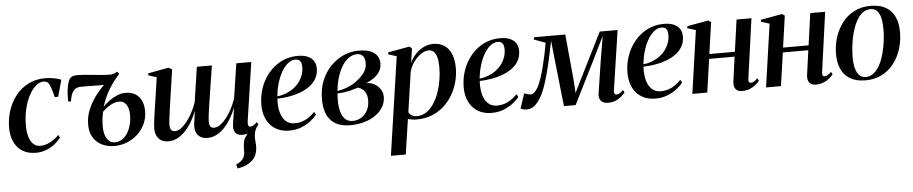

<svg xmlns="http://www.w3.org/2000/svg" viewBox="-43 -819 6534 1374"><g transform="rotate(-5 3224.0 -132.0)"><path d="M192 10.5Q106.5 10.5 60.5 -43.2Q14.5 -97 14.5 -184.5Q14.5 -249 34 -308.2Q53.5 -367.5 90.5 -414.2Q127.5 -461 181 -488.2Q234.5 -515.5 302 -515.5Q329 -515.5 361 -510.2Q393 -505 417 -494.5L383.5 -375H359Q347 -422.5 338.2 -447.8Q329.5 -473 318.5 -482.8Q307.5 -492.5 288.5 -492.5Q260.5 -492.5 233.2 -469.5Q206 -446.5 184 -405.5Q162 -364.5 148.8 -309.2Q135.5 -254 135.5 -189Q135.5 -144 145.5 -109.8Q155.5 -75.5 175.8 -56Q196 -36.5 226.5 -36.5Q251.5 -36.5 275.2 -45.2Q299 -54 320.8 -68.8Q342.5 -83.5 360.5 -102.5L371 -82.5Q352.5 -58 325.8 -37Q299 -16 265.2 -2.8Q231.5 10.5 192 10.5Z M472.5 -334H453Q451.5 -351.5 452.2 -377Q453 -402.5 457 -429.5Q461 -456.5 468.8 -477.5Q476.5 -498.5 489 -507Q497.5 -513 509.5 -515.2Q521.5 -517.5 536 -517.5Q556 -517.5 585.5 -515Q615 -512.5 648.2 -509Q681.5 -505.5 712.5 -503Q743.5 -500.5 768 -500.5Q782.5 -500.5 794.8 -505Q807 -509.5 817 -517Q819 -516.5 822.8 -513Q826.5 -509.5 829.8 -505.8Q833 -502 832.5 -499.5Q789.5 -452.5 757.5 -400.2Q725.5 -348 701.5 -275Q723.5 -298.5 750.2 -317.8Q777 -337 806.8 -349Q836.5 -361 867 -361Q907 -361 935.5 -343.8Q964 -326.5 979.2 -294.8Q994.5 -263 994.5 -219Q994.5 -169.5 975.2 -127.8Q956 -86 922.5 -54.8Q889 -23.5 845.5 -6.2Q802 11 753.5 11Q699.5 11 657.8 -12.2Q616 -35.5 595 -80.8Q574 -126 582 -192.5Q587.5 -239 611 -287Q634.5 -335 669.2 -377.8Q704 -420.5 742 -451.5L737.5 -430Q722.5 -430.5 702.5 -430.8Q682.5 -431 660.8 -431.2Q639 -431.5 618.2 -431.8Q597.5 -432 580.8 -432Q564 -432 555 -432Q528 -432 514.5 -423.5Q501 -415 490.5 -398Q483.5 -386 478.5 -367.2Q473.5 -348.5 472.5 -334ZM760 -15Q789.5 -15 812.8 -30.5Q836 -46 852 -72.2Q868 -98.5 876.5 -131.8Q885 -165 885 -200Q885 -227.5 877.8 -250.8Q870.5 -274 855 -288.2Q839.5 -302.5 814.5 -302.5Q792.5 -302.5 770.2 -293Q748 -283.5 728.5 -269.2Q709 -255 694.5 -240Q689 -217 685.5 -185.8Q682 -154.5 683 -124Q684.5 -91.5 693.8 -67Q703 -42.5 719.8 -28.8Q736.5 -15 760 -15Z M1618.5 248 1610.5 219Q1632.5 209.5 1646 198.5Q1659.5 187.5 1667 171.5Q1676 153 1675.5 126Q1675 99 1678.5 73.5Q1681.5 44.5 1697.5 24.5Q1713.5 4.5 1724.5 -10.5L1787.5 -44.5Q1772 -25.5 1766 -1.5Q1760 22.5 1760.5 42Q1760.5 56 1762.5 72.5Q1764.5 89 1764 104.5Q1763.5 136 1752.2 163.2Q1741 190.5 1714.5 210.5Q1695.5 224.5 1672.8 233.8Q1650 243 1618.5 248ZM1180.5 -277Q1178 -261 1174.5 -236.5Q1171 -212 1167.5 -186.2Q1164 -160.5 1161.5 -139Q1159 -117.5 1159 -108Q1159 -82.5 1167.5 -69.8Q1176 -57 1197 -57Q1221.5 -57 1250.2 -82Q1279 -107 1306.5 -151.2Q1334 -195.5 1353.5 -251.5Q1357 -274.5 1361 -301.5Q1365 -328.5 1368.5 -351.5Q1372.5 -374.5 1376.2 -401.5Q1380 -428.5 1384 -455.2Q1388 -482 1391 -502.5H1499Q1488.5 -436.5 1479.8 -379.8Q1471 -323 1463.8 -277Q1456.5 -231 1451.5 -196.2Q1446.5 -161.5 1444 -139Q1441.5 -116.5 1441.5 -107Q1441.5 -83 1448.5 -70Q1455.5 -57 1477 -57Q1503 -57 1532.2 -82Q1561.5 -107 1588.8 -151Q1616 -195 1636.5 -252L1674.5 -502.5H1782L1719 -79.5Q1717.5 -61.5 1721.2 -52Q1725 -42.5 1736 -42.5Q1746.5 -42.5 1758.8 -49.5Q1771 -56.5 1783.5 -71L1794 -52.5Q1782.5 -35.5 1765.2 -21Q1748 -6.5 1725 2.2Q1702 11 1673.5 11Q1637 11 1622 -10.2Q1607 -31.5 1613.5 -74L1631 -189Q1612.5 -143.5 1589.8 -106.5Q1567 -69.5 1540.8 -43Q1514.5 -16.5 1484.8 -2.5Q1455 11.5 1422.5 11.5Q1394.5 11.5 1373.2 -0.5Q1352 -12.5 1341.8 -37.8Q1331.5 -63 1337 -103L1349.5 -189Q1332 -145 1309.8 -108.2Q1287.5 -71.5 1261 -44.8Q1234.5 -18 1204.8 -3.2Q1175 11.5 1142 11.5Q1111.5 11.5 1090.8 -1.2Q1070 -14 1059.2 -36.8Q1048.5 -59.5 1048.5 -90Q1048.5 -102 1051.2 -126.8Q1054 -151.5 1058 -180.2Q1062 -209 1065.8 -233.8Q1069.5 -258.5 1071.5 -270.5L1098.5 -453L1039 -471.5L1041 -486L1189 -513.5L1213 -499Z M2210.5 -87.5Q2194.5 -66 2165.8 -43.2Q2137 -20.5 2097.8 -5Q2058.5 10.5 2011.5 10.5Q1966 10.5 1931.2 -5Q1896.5 -20.5 1873.2 -47.8Q1850 -75 1838.5 -111Q1827 -147 1827 -188.5Q1827 -255 1848.2 -314.2Q1869.5 -373.5 1908.5 -419.2Q1947.5 -465 2000.2 -491Q2053 -517 2116 -517Q2160 -517 2188.5 -504.2Q2217 -491.5 2231 -469Q2245 -446.5 2245 -416Q2245 -376 2228 -345.2Q2211 -314.5 2181.2 -292.2Q2151.5 -270 2113.2 -255.2Q2075 -240.5 2031.8 -233Q1988.5 -225.5 1945 -224.5Q1942.5 -189 1947.2 -155.5Q1952 -122 1964.8 -95.8Q1977.5 -69.5 1999.8 -54Q2022 -38.5 2054.5 -38.5Q2084 -38.5 2109.8 -47.2Q2135.5 -56 2158 -71.8Q2180.5 -87.5 2199 -107.5ZM2098 -492Q2069 -492 2043.5 -471.2Q2018 -450.5 1997.8 -415Q1977.5 -379.5 1964.2 -334.8Q1951 -290 1946 -241.5Q1982 -245.5 2012.2 -257.8Q2042.5 -270 2066.8 -288.5Q2091 -307 2107.8 -330.2Q2124.5 -353.5 2133.5 -380Q2142.5 -406.5 2142.5 -434.5Q2142.5 -463.5 2131.8 -477.8Q2121 -492 2098 -492Z M2449 10Q2402 10 2367 -3Q2332 -16 2308.8 -41.8Q2285.5 -67.5 2274 -105.2Q2262.5 -143 2262.5 -193.5Q2262.5 -266.5 2286.8 -326Q2311 -385.5 2352.5 -428.2Q2394 -471 2446 -493.8Q2498 -516.5 2553 -516.5Q2608 -516.5 2640.5 -502.2Q2673 -488 2687.5 -464.5Q2702 -441 2702 -412.5Q2702 -380.5 2687 -355.5Q2672 -330.5 2646.5 -312Q2621 -293.5 2589.5 -280Q2620.5 -280 2646.8 -265.5Q2673 -251 2689 -226.5Q2705 -202 2705 -171Q2705 -132 2685.2 -99Q2665.5 -66 2631 -41.5Q2596.5 -17 2549.8 -3.5Q2503 10 2449 10ZM2468.5 -19Q2503 -19 2530.8 -36Q2558.5 -53 2574.8 -83.8Q2591 -114.5 2591.5 -154.5Q2592 -181.5 2584.5 -201Q2577 -220.5 2562.5 -233.5Q2548 -246.5 2527.5 -253.5Q2517.5 -251 2503.5 -246.5Q2489.5 -242 2472 -237.5Q2454.5 -233 2433 -229.5Q2421 -228 2407.5 -226.5Q2394 -225 2377 -224.5Q2376 -213.5 2375.5 -201.8Q2375 -190 2375 -173Q2375 -128 2384.8 -93.2Q2394.5 -58.5 2415 -38.8Q2435.5 -19 2468.5 -19ZM2378.5 -242.5Q2406 -246.5 2430 -254.2Q2454 -262 2473.5 -271.5Q2493 -281 2507 -290.5Q2530 -307 2550.5 -326.5Q2571 -346 2584 -369.8Q2597 -393.5 2597 -422.5Q2597 -456.5 2583.2 -474.2Q2569.5 -492 2540.5 -492Q2510.5 -492 2483.2 -473.8Q2456 -455.5 2434.5 -422.2Q2413 -389 2398.5 -343.5Q2384 -298 2378.5 -242.5Z M2719 253.5 2822.5 -453 2763 -471.5 2765 -486 2918 -513.5 2936 -500 2921 -395Q2937 -431.5 2963.2 -459.2Q2989.5 -487 3022 -502.5Q3054.5 -518 3088 -518Q3135.5 -518 3168.8 -496.2Q3202 -474.5 3219.2 -433Q3236.5 -391.5 3236.5 -331.5Q3236.5 -281.5 3223.2 -232.2Q3210 -183 3184.2 -139.2Q3158.5 -95.5 3121 -61.8Q3083.5 -28 3034.5 -8.8Q2985.5 10.5 2926 10.5Q2910 10.5 2893.8 8.2Q2877.5 6 2863 2L2825.5 253.5ZM2870.5 -47Q2877 -32.5 2891.5 -22.8Q2906 -13 2929.5 -13Q2967.5 -13 2998 -33.8Q3028.5 -54.5 3051.2 -89.2Q3074 -124 3089.2 -167.2Q3104.5 -210.5 3112 -257Q3119.5 -303.5 3119.5 -347Q3119.5 -388 3112.5 -416.5Q3105.5 -445 3091 -459.8Q3076.5 -474.5 3052.5 -474.5Q3026 -474.5 2997 -454.5Q2968 -434.5 2944.8 -402Q2921.5 -369.5 2912 -330.5Z M3664 -87.5Q3648 -66 3619.2 -43.2Q3590.5 -20.5 3551.2 -5Q3512 10.5 3465 10.5Q3419.5 10.5 3384.8 -5Q3350 -20.5 3326.8 -47.8Q3303.5 -75 3292 -111Q3280.5 -147 3280.5 -188.5Q3280.5 -255 3301.8 -314.2Q3323 -373.5 3362 -419.2Q3401 -465 3453.8 -491Q3506.5 -517 3569.5 -517Q3613.5 -517 3642 -504.2Q3670.5 -491.5 3684.5 -469Q3698.5 -446.5 3698.5 -416Q3698.5 -376 3681.5 -345.2Q3664.5 -314.5 3634.8 -292.2Q3605 -270 3566.8 -255.2Q3528.5 -240.5 3485.2 -233Q3442 -225.5 3398.5 -224.5Q3396 -189 3400.8 -155.5Q3405.5 -122 3418.2 -95.8Q3431 -69.5 3453.2 -54Q3475.5 -38.5 3508 -38.5Q3537.5 -38.5 3563.2 -47.2Q3589 -56 3611.5 -71.8Q3634 -87.5 3652.5 -107.5ZM3551.5 -492Q3522.5 -492 3497 -471.2Q3471.5 -450.5 3451.2 -415Q3431 -379.5 3417.8 -334.8Q3404.5 -290 3399.5 -241.5Q3435.5 -245.5 3465.8 -257.8Q3496 -270 3520.2 -288.5Q3544.5 -307 3561.2 -330.2Q3578 -353.5 3587 -380Q3596 -406.5 3596 -434.5Q3596 -463.5 3585.2 -477.8Q3574.5 -492 3551.5 -492Z M4300.5 11Q4269 11 4251 -7.2Q4233 -25.5 4238.5 -62L4274.5 -296.5L4303.5 -469L4228.5 -315.5L4067.5 7H3983.5L3949 -310L3932.5 -466.5Q3919.5 -399.5 3906.2 -340.8Q3893 -282 3879.5 -232Q3866 -182 3851.8 -142.2Q3837.5 -102.5 3821.5 -74Q3798.5 -32.5 3773.2 -12.2Q3748 8 3715 8Q3707 8 3697.8 6.2Q3688.5 4.5 3681.5 2Q3674.5 -0.5 3672.5 -2.5L3708 -109Q3712 -107 3719.8 -104.2Q3727.5 -101.5 3736.8 -99.2Q3746 -97 3753.5 -97Q3760 -97 3766.5 -99.5Q3773 -102 3779.2 -107.2Q3785.5 -112.5 3792.2 -120.8Q3799 -129 3805.5 -140.5Q3818.5 -162.5 3831.2 -200.5Q3844 -238.5 3855.8 -284Q3867.5 -329.5 3877 -374.8Q3886.5 -420 3892.5 -456L3810 -486.5L3813.5 -502.5H4037.5L4068.5 -176.5L4074.5 -79L4122.5 -176.5L4285 -502H4413.5L4349.5 -74Q4348 -62 4350 -55Q4352 -48 4356.5 -45.2Q4361 -42.5 4366 -42.5Q4375 -42.5 4387.5 -49Q4400 -55.5 4414 -71L4424 -52.5Q4412.5 -37.5 4394.8 -22.8Q4377 -8 4353.2 1.5Q4329.5 11 4300.5 11Z M4840.5 -87.5Q4824.5 -66 4795.8 -43.2Q4767 -20.5 4727.8 -5Q4688.5 10.5 4641.5 10.5Q4596 10.5 4561.2 -5Q4526.5 -20.5 4503.2 -47.8Q4480 -75 4468.5 -111Q4457 -147 4457 -188.5Q4457 -255 4478.2 -314.2Q4499.5 -373.5 4538.5 -419.2Q4577.5 -465 4630.2 -491Q4683 -517 4746 -517Q4790 -517 4818.5 -504.2Q4847 -491.5 4861 -469Q4875 -446.5 4875 -416Q4875 -376 4858 -345.2Q4841 -314.5 4811.2 -292.2Q4781.5 -270 4743.2 -255.2Q4705 -240.5 4661.8 -233Q4618.5 -225.5 4575 -224.5Q4572.5 -189 4577.2 -155.5Q4582 -122 4594.8 -95.8Q4607.5 -69.5 4629.8 -54Q4652 -38.5 4684.5 -38.5Q4714 -38.5 4739.8 -47.2Q4765.5 -56 4788 -71.8Q4810.5 -87.5 4829 -107.5ZM4728 -492Q4699 -492 4673.5 -471.2Q4648 -450.5 4627.8 -415Q4607.5 -379.5 4594.2 -334.8Q4581 -290 4576 -241.5Q4612 -245.5 4642.2 -257.8Q4672.5 -270 4696.8 -288.5Q4721 -307 4737.8 -330.2Q4754.5 -353.5 4763.5 -380Q4772.5 -406.5 4772.5 -434.5Q4772.5 -463.5 4761.8 -477.8Q4751 -492 4728 -492Z M5315.5 -74Q5313 -55.5 5318.2 -49Q5323.5 -42.5 5330.5 -42.5Q5340 -42.5 5352.5 -49Q5365 -55.5 5379 -71L5389 -52.5Q5377.5 -37.5 5359.5 -22.8Q5341.5 -8 5317 1.5Q5292.5 11 5261 11Q5246 11 5232 4Q5218 -3 5210.5 -20Q5203 -37 5207 -66L5231 -239H5048L5013.5 0H4906.5L4971.5 -452.5L4911.5 -471.5L4913.5 -486L5067 -513.5L5085 -500L5052.5 -273.5H5236L5268 -502.5H5375Z M5845 -74Q5842.5 -55.5 5847.8 -49Q5853 -42.5 5860 -42.5Q5869.5 -42.5 5882 -49Q5894.5 -55.5 5908.5 -71L5918.5 -52.5Q5907 -37.5 5889 -22.8Q5871 -8 5846.5 1.5Q5822 11 5790.5 11Q5775.5 11 5761.5 4Q5747.5 -3 5740 -20Q5732.5 -37 5736.5 -66L5760.5 -239H5577.5L5543 0H5436L5501 -452.5L5441 -471.5L5443 -486L5596.5 -513.5L5614.5 -500L5582 -273.5H5765.5L5797.5 -502.5H5904.5Z M6230.5 -516.5Q6297 -516.5 6340.2 -491.8Q6383.5 -467 6404.5 -421.2Q6425.5 -375.5 6425.5 -311.5Q6425.5 -249.5 6407.8 -191.8Q6390 -134 6355 -88Q6320 -42 6268.5 -15.2Q6217 11.5 6150.5 11.5Q6084 11.5 6040.8 -13.8Q5997.5 -39 5976.5 -85Q5955.5 -131 5955.5 -193.5Q5955.5 -256.5 5974 -314.5Q5992.5 -372.5 6027.8 -418.2Q6063 -464 6114.2 -490.2Q6165.5 -516.5 6230.5 -516.5ZM6228 -493Q6195.5 -493 6170 -472.2Q6144.5 -451.5 6126 -416.5Q6107.5 -381.5 6095.5 -338.5Q6083.5 -295.5 6077.8 -249.5Q6072 -203.5 6072 -161.5Q6072 -114 6081.2 -80.5Q6090.5 -47 6108.8 -29.5Q6127 -12 6154 -12Q6186 -12 6211.5 -32.8Q6237 -53.5 6255.5 -88.5Q6274 -123.5 6285.8 -166.5Q6297.5 -209.5 6303.5 -254.8Q6309.5 -300 6309.5 -341.5Q6309.5 -382 6302.8 -416.2Q6296 -450.5 6278.8 -471.8Q6261.5 -493 6228 -493Z"/></g></svg>

Font: Merriweather 144pt Medium
Style: Italic
Weight: 500
Italic angle: -7.8°
Version: Version 2.101